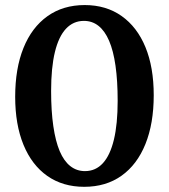

<svg xmlns="http://www.w3.org/2000/svg" viewBox="-20 -708 651 740"><path d="M307.5 -48.5Q348.5 -48.5 376.5 -79Q404.5 -109.5 419 -169.8Q433.5 -230 433.5 -319Q433.5 -396.5 425.2 -454.5Q417 -512.5 400.5 -550.8Q384 -589 359.8 -608.2Q335.5 -627.5 303.5 -627.5Q262.5 -627.5 234.2 -597.2Q206 -567 191.5 -507Q177 -447 177 -357.5Q177 -280 185.5 -221.8Q194 -163.5 210.2 -125.2Q226.5 -87 251 -67.8Q275.5 -48.5 307.5 -48.5ZM306.5 -688.5Q389 -688.5 448.8 -646.2Q508.5 -604 540.5 -526.5Q572.5 -449 572.5 -341Q572.5 -232 540.5 -152.8Q508.5 -73.5 448.5 -30.8Q388.5 12 304.5 12Q222 12 162.2 -30Q102.5 -72 70.5 -150Q38.5 -228 38.5 -335Q38.5 -444 70.5 -523.2Q102.5 -602.5 162.8 -645.5Q223 -688.5 306.5 -688.5Z"/></svg>

Font: Newsreader 16pt SemiBold
Style: Regular
Weight: 600
Designer: Hugues Gentile
Foundry: Production Type
Version: Version 1.003